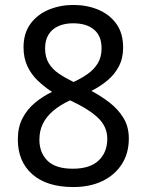

<svg xmlns="http://www.w3.org/2000/svg" viewBox="-20 -745 591 775"><path d="M276 10Q169 10 110.5 -41.5Q52 -93 52 -182Q52 -231 70.5 -267Q89 -303 120.5 -329.5Q152 -356 190 -374Q158 -395 132 -420Q106 -445 90.5 -478Q75 -511 75 -554Q75 -611 103 -649Q131 -687 177 -706Q223 -725 276 -725Q331 -725 376.5 -706Q422 -687 449.5 -649Q477 -611 477 -553Q477 -510 460 -477.5Q443 -445 414.5 -421Q386 -397 349 -378Q387 -358 421.5 -331.5Q456 -305 478 -269.5Q500 -234 500 -186Q500 -126 471.5 -82Q443 -38 393 -14Q343 10 276 10ZM274 -64Q343 -64 378 -97Q413 -130 413 -185Q413 -233 376.5 -268.5Q340 -304 263 -340Q222 -321 194.5 -297.5Q167 -274 153 -245.5Q139 -217 139 -181Q139 -129 171.5 -96.5Q204 -64 274 -64ZM277 -414Q309 -429 334.5 -447Q360 -465 375 -490Q390 -515 390 -550Q390 -600 359.5 -625.5Q329 -651 275 -651Q241 -651 215.5 -639.5Q190 -628 176 -605.5Q162 -583 162 -550Q162 -514 177 -489.5Q192 -465 218 -447.5Q244 -430 277 -414Z"/></svg>

Font: hingu115
Style: Book
Weight: 400
Designer: Jelle Bosma - Monotype Design Team
Foundry: Monotype Imaging Inc.
Version: Version 2.003